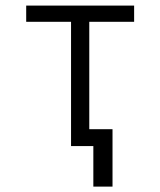

<svg xmlns="http://www.w3.org/2000/svg" viewBox="-20 -528 580 694"><path d="M236.8 0V-449.2H74.7V-507.8H464.8V-449.2H302.7V-61H386.7V146.5H317.4V0Z"/></svg>

Font: Giphurs Light
Style: Regular
Weight: 300
Version: Version 0.920; ttfautohint (v1.8.4.7-5d5b)